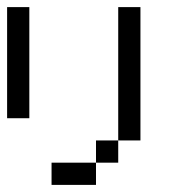

<svg xmlns="http://www.w3.org/2000/svg" viewBox="-20 -520 478 540"><path d="M0 -375V-437.5H62.5V-375ZM0 -312.5V-375H62.5V-312.5ZM0 -250V-312.5H62.5V-250ZM0 -187.5V-250H62.5V-187.5ZM312.5 -375V-437.5H375V-375ZM312.5 -312.5V-375H375V-312.5ZM312.5 -250V-312.5H375V-250ZM312.5 -187.5V-250H375V-187.5ZM312.5 -125V-187.5H375V-125ZM250 -62.5V-125H312.5V-62.5ZM187.5 0V-62.5H250V0ZM125 0V-62.5H187.5V0ZM0 -437.5V-500H62.5V-437.5ZM312.5 -437.5V-500H375V-437.5Z"/></svg>

Font: AprilSans
Style: Regular
Weight: 400
Designer: typesprite
Version: Version 1.001;PS 001.001;hotconv 1.0.88;makeotf.lib2.5.64775